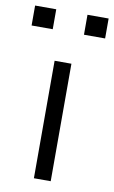

<svg xmlns="http://www.w3.org/2000/svg" viewBox="-89 -742 469 787"><g transform="rotate(10 145.0 -349.0)"><path d="M110 0V-489H180V0ZM210 -615V-698H298V-615ZM-8 -615V-698H80V-615Z"/></g></svg>

Font: Nunito Sans 10pt Expanded Light
Style: Regular
Weight: 300
Width: 7
Designer: Vernon Adams
Foundry: Vernon Adams
Version: Version 3.101;gftools[0.9.27]